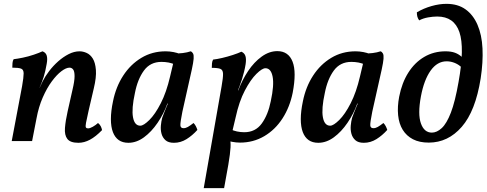

<svg xmlns="http://www.w3.org/2000/svg" viewBox="-20 -734 2534 999"><path d="M41 0 95 -286Q103 -332 103 -352Q103 -372 89.5 -377Q76 -382 44 -382Q44 -394 45 -406Q46 -418 51 -426Q70 -428 99 -434Q128 -440 156 -449.5Q184 -459 201 -467Q218 -461 223 -445Q228 -429 223 -402Q216 -361 207 -333Q198 -305 186 -278L170 -118L147 0ZM394 -467Q412 -467 431 -458.5Q450 -450 463 -429Q476 -408 479 -370Q482 -332 468 -274L441 -158Q431 -114 427.5 -95Q424 -76 427 -71Q430 -66 438 -66Q448 -66 463 -74.5Q478 -83 490 -94Q499 -87 504 -77.5Q509 -68 511 -57Q478 -23 448 -7Q418 9 388 9Q346 9 330.5 -11Q315 -31 318 -68.5Q321 -106 332 -155L357 -266Q368 -312 368 -337.5Q368 -363 360.5 -372.5Q353 -382 342 -382Q324 -382 299.5 -363.5Q275 -345 249.5 -310.5Q224 -276 202.5 -227Q181 -178 170 -118L163 -228L202 -311Q215 -337 236 -364.5Q257 -392 283 -415Q309 -438 337.5 -452.5Q366 -467 394 -467Z M972 -467Q980 -464 984.5 -455.5Q989 -447 987.5 -428Q986 -409 978 -372L929 -153Q918 -98 918.5 -82.5Q919 -67 935 -67Q946 -67 957.5 -73.5Q969 -80 987 -94Q994 -87 999 -77.5Q1004 -68 1007 -58Q981 -29 950.5 -10Q920 9 885 9Q856 9 841 -4.5Q826 -18 820.5 -38Q815 -58 817 -80.5Q819 -103 824 -121Q828 -132 834 -147.5Q840 -163 846.5 -178.5Q853 -194 857 -203L893 -353L883 -456Q907 -455 931 -458Q955 -461 972 -467ZM916 -453 891 -397Q877 -405 858 -408.5Q839 -412 820 -412Q762 -412 729 -367Q696 -322 682 -250Q664 -168 672 -124Q680 -80 710 -80Q727 -80 757 -109.5Q787 -139 816.5 -196.5Q846 -254 865 -336L884 -416L928 -409L875 -195H851Q832 -142 800 -95Q768 -48 729 -19.5Q690 9 648 9Q618 9 598 -5Q578 -19 567.5 -46.5Q557 -74 557 -114.5Q557 -155 568 -207Q583 -282 621 -340.5Q659 -399 715.5 -433Q772 -467 842 -467Q862 -467 883 -463Q904 -459 916 -453Z M1040 245 1133 -285Q1141 -330 1140.5 -350Q1140 -370 1127 -375.5Q1114 -381 1082 -381Q1082 -393 1083 -404.5Q1084 -416 1089 -424Q1108 -426 1136 -432.5Q1164 -439 1191.5 -448Q1219 -457 1236 -465Q1252 -458 1257 -442.5Q1262 -427 1258 -400Q1255 -381 1250 -361Q1245 -341 1239 -321.5Q1233 -302 1226 -284L1214 -253L1175 -25Q1181 1 1179.5 32.5Q1178 64 1168 123L1146 245ZM1154 -6 1179 -62Q1194 -54 1213 -50Q1232 -46 1251 -46Q1309 -46 1342 -91.5Q1375 -137 1389 -208Q1407 -291 1398.5 -335Q1390 -379 1361 -379Q1344 -379 1314 -349.5Q1284 -320 1254 -263Q1224 -206 1206 -123L1187 -43L1143 -50L1196 -264H1220Q1240 -318 1271 -364.5Q1302 -411 1341.5 -439.5Q1381 -468 1423 -468Q1452 -468 1472 -454Q1492 -440 1502.5 -412.5Q1513 -385 1513 -345Q1513 -305 1503 -252Q1488 -177 1450 -118Q1412 -59 1355 -25.5Q1298 8 1229 8Q1209 8 1188 4Q1167 0 1154 -6Z M1960 -467Q1968 -464 1972.5 -455.5Q1977 -447 1975.5 -428Q1974 -409 1966 -372L1917 -153Q1906 -98 1906.5 -82.5Q1907 -67 1923 -67Q1934 -67 1945.5 -73.5Q1957 -80 1975 -94Q1982 -87 1987 -77.5Q1992 -68 1995 -58Q1969 -29 1938.5 -10Q1908 9 1873 9Q1844 9 1829 -4.5Q1814 -18 1808.5 -38Q1803 -58 1805 -80.5Q1807 -103 1812 -121Q1816 -132 1822 -147.5Q1828 -163 1834.5 -178.5Q1841 -194 1845 -203L1881 -353L1871 -456Q1895 -455 1919 -458Q1943 -461 1960 -467ZM1904 -453 1879 -397Q1865 -405 1846 -408.5Q1827 -412 1808 -412Q1750 -412 1717 -367Q1684 -322 1670 -250Q1652 -168 1660 -124Q1668 -80 1698 -80Q1715 -80 1745 -109.5Q1775 -139 1804.5 -196.5Q1834 -254 1853 -336L1872 -416L1916 -409L1863 -195H1839Q1820 -142 1788 -95Q1756 -48 1717 -19.5Q1678 9 1636 9Q1606 9 1586 -5Q1566 -19 1555.5 -46.5Q1545 -74 1545 -114.5Q1545 -155 1556 -207Q1571 -282 1609 -340.5Q1647 -399 1703.5 -433Q1760 -467 1830 -467Q1850 -467 1871 -463Q1892 -459 1904 -453Z M2211 8Q2162 8 2128.5 -9.5Q2095 -27 2075.5 -58.5Q2056 -90 2051.5 -134.5Q2047 -179 2057 -231Q2071 -303 2104.5 -356Q2138 -409 2187.5 -438Q2237 -467 2298 -467Q2327 -467 2347.5 -459.5Q2368 -452 2386 -435L2385 -380Q2369 -397 2347.5 -406Q2326 -415 2304 -415Q2255 -415 2220.5 -366.5Q2186 -318 2170 -232Q2153 -140 2170 -92Q2187 -44 2227 -44Q2253 -44 2278.5 -67.5Q2304 -91 2326 -148Q2348 -205 2366 -308Q2398 -485 2370.5 -566.5Q2343 -648 2255 -648Q2233 -648 2207.5 -643.5Q2182 -639 2161 -628Q2154 -638 2151.5 -647.5Q2149 -657 2149 -670Q2185 -691 2225.5 -702.5Q2266 -714 2303 -714Q2362 -714 2402 -685.5Q2442 -657 2464.5 -605Q2487 -553 2490.5 -482Q2494 -411 2481 -326Q2454 -156 2382.5 -74Q2311 8 2211 8Z"/></svg>

Font: Vollkorn Medium
Style: Italic
Weight: 500
Italic angle: -11°
Designer: Friedrich Althausen
Foundry: Friedrich Althausen
Version: Version 5.000